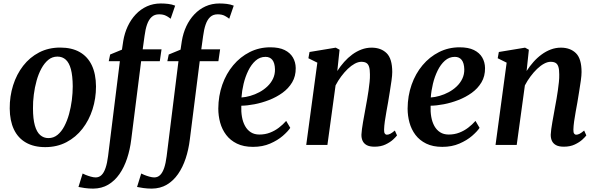

<svg xmlns="http://www.w3.org/2000/svg" viewBox="-20 -835 3434 1106"><path d="M327 -561Q393.5 -561 439.2 -535Q485 -509 508.8 -459Q532.5 -409 533 -337Q533 -268 513 -205.2Q493 -142.5 455 -93.5Q417 -44.5 362.8 -16Q308.5 12.5 240.5 12.5Q175 12.5 129.2 -13.8Q83.5 -40 60 -89.8Q36.5 -139.5 36 -210Q35.5 -280 55.5 -343.5Q75.5 -407 113.5 -456Q151.5 -505 205.5 -533Q259.5 -561 327 -561ZM311 -509Q281 -509 258.2 -490.2Q235.5 -471.5 218.5 -440.2Q201.5 -409 190.8 -370.2Q180 -331.5 174.8 -290.2Q169.5 -249 170 -211Q170 -150 180.8 -112.2Q191.5 -74.5 211.5 -57Q231.5 -39.5 259 -39.5Q288.5 -39.5 311.2 -58Q334 -76.5 350.5 -107.8Q367 -139 377.8 -178Q388.5 -217 393.8 -258.2Q399 -299.5 399 -338Q398.5 -398.5 388.5 -436Q378.5 -473.5 359 -491.2Q339.5 -509 311 -509Z M690 -599Q697.5 -644.5 715.8 -683.5Q734 -722.5 762 -752.2Q790 -782 826.5 -798.5Q863 -815 906.5 -815Q927.5 -815 948.8 -812.5Q970 -810 989 -802.5L963 -727Q953.5 -735 937.2 -743.8Q921 -752.5 896.5 -752.5Q870 -752.5 853.5 -737.2Q837 -722 827.2 -694.2Q817.5 -666.5 812.5 -627L802 -551H910.5L900.5 -482.5H793L736 -31.5Q729 26.5 712 77.8Q695 129 668 167.8Q641 206.5 603.5 228.8Q566 251 517 251.5Q492 251.5 468.2 248.2Q444.5 245 432 242L456 164.5Q460 167 473.5 172.5Q487 178 503 182.5Q519 187 531 187Q551 187 565 173.2Q579 159.5 588.2 132Q597.5 104.5 602.5 64.5L670.5 -482.5H606.5L614.5 -521L682.5 -549Z M1027.5 -599Q1035 -644.5 1053.2 -683.5Q1071.5 -722.5 1099.5 -752.2Q1127.5 -782 1164 -798.5Q1200.5 -815 1244 -815Q1265 -815 1286.2 -812.5Q1307.5 -810 1326.5 -802.5L1300.5 -727Q1291 -735 1274.8 -743.8Q1258.5 -752.5 1234 -752.5Q1207.5 -752.5 1191 -737.2Q1174.5 -722 1164.8 -694.2Q1155 -666.5 1150 -627L1139.5 -551H1248L1238 -482.5H1130.5L1073.5 -31.5Q1066.5 26.5 1049.5 77.8Q1032.5 129 1005.5 167.8Q978.5 206.5 941 228.8Q903.5 251 854.5 251.5Q829.5 251.5 805.8 248.2Q782 245 769.5 242L793.5 164.5Q797.5 167 811 172.5Q824.5 178 840.5 182.5Q856.5 187 868.5 187Q888.5 187 902.5 173.2Q916.5 159.5 925.8 132Q935 104.5 940 64.5L1008 -482.5H944L952 -521L1020 -549Z M1652 -98.5Q1638.5 -78 1608.8 -52.2Q1579 -26.5 1535.8 -7.8Q1492.5 11 1437.5 11Q1383 11 1344.8 -7.8Q1306.5 -26.5 1282.8 -58Q1259 -89.5 1248.2 -128.8Q1237.5 -168 1237.5 -209.5Q1238 -283 1260.5 -347Q1283 -411 1323.5 -459.2Q1364 -507.5 1418.5 -535Q1473 -562.5 1537 -562.5Q1587.5 -562.5 1619.5 -546.8Q1651.5 -531 1667.2 -504Q1683 -477 1683.5 -443Q1684 -396 1663 -360.8Q1642 -325.5 1607 -300.2Q1572 -275 1530 -258.8Q1488 -242.5 1446 -234.5Q1404 -226.5 1370 -226Q1368.5 -192 1373.8 -162Q1379 -132 1391.8 -109Q1404.5 -86 1425 -73Q1445.5 -60 1474 -60Q1507 -60 1535 -70.8Q1563 -81.5 1586.5 -99.5Q1610 -117.5 1628.5 -138.5ZM1509.5 -507.5Q1477 -507.5 1452.2 -485.5Q1427.5 -463.5 1410.2 -428.2Q1393 -393 1383.2 -352.2Q1373.5 -311.5 1371 -273.5Q1395 -275 1422 -282.8Q1449 -290.5 1474.5 -304.2Q1500 -318 1520.5 -337.5Q1541 -357 1552.8 -381.8Q1564.5 -406.5 1564 -436Q1563 -472 1549 -489.8Q1535 -507.5 1509.5 -507.5Z M1923 -426Q1941 -454 1962.5 -478.2Q1984 -502.5 2009.2 -521Q2034.5 -539.5 2062.5 -550Q2090.5 -560.5 2120.5 -560.5Q2174.5 -560.5 2207 -528.8Q2239.5 -497 2239.5 -420Q2239.5 -401 2235.2 -370.5Q2231 -340 2225.5 -306.8Q2220 -273.5 2215.5 -245.5Q2211 -220 2205.8 -191.5Q2200.5 -163 2196.8 -136Q2193 -109 2192.5 -89Q2192 -72 2196.8 -65.5Q2201.5 -59 2208 -59Q2217.5 -59 2228 -64.2Q2238.5 -69.5 2254.5 -83L2267 -55Q2261.5 -47 2244.5 -31.2Q2227.5 -15.5 2200.8 -2.8Q2174 10 2137.5 10Q2108.5 10 2092 0.8Q2075.5 -8.5 2068.5 -24.2Q2061.5 -40 2062 -60Q2062.5 -73 2065 -91.5Q2067.5 -110 2071.2 -131.8Q2075 -153.5 2079.2 -176.2Q2083.5 -199 2087 -219.5Q2091 -241 2095.2 -265Q2099.5 -289 2103 -314Q2106.5 -339 2109 -362.5Q2111.5 -386 2111 -406.5Q2111 -434.5 2106 -450.2Q2101 -466 2090.2 -472.5Q2079.5 -479 2061.5 -479Q2043.5 -479 2023.2 -468Q2003 -457 1983.2 -438Q1963.5 -419 1945.2 -394.5Q1927 -370 1913 -343L1866 0H1744L1808 -474L1756.5 -499.5L1763 -535.5L1914 -560.5L1936 -548.5Z M2742.5 -98.5Q2729 -78 2699.2 -52.2Q2669.5 -26.5 2626.2 -7.8Q2583 11 2528 11Q2473.5 11 2435.2 -7.8Q2397 -26.5 2373.2 -58Q2349.5 -89.5 2338.8 -128.8Q2328 -168 2328 -209.5Q2328.5 -283 2351 -347Q2373.5 -411 2414 -459.2Q2454.5 -507.5 2509 -535Q2563.5 -562.5 2627.5 -562.5Q2678 -562.5 2710 -546.8Q2742 -531 2757.8 -504Q2773.5 -477 2774 -443Q2774.5 -396 2753.5 -360.8Q2732.5 -325.5 2697.5 -300.2Q2662.5 -275 2620.5 -258.8Q2578.5 -242.5 2536.5 -234.5Q2494.5 -226.5 2460.5 -226Q2459 -192 2464.2 -162Q2469.5 -132 2482.2 -109Q2495 -86 2515.5 -73Q2536 -60 2564.5 -60Q2597.5 -60 2625.5 -70.8Q2653.5 -81.5 2677 -99.5Q2700.5 -117.5 2719 -138.5ZM2600 -507.5Q2567.5 -507.5 2542.8 -485.5Q2518 -463.5 2500.8 -428.2Q2483.5 -393 2473.8 -352.2Q2464 -311.5 2461.5 -273.5Q2485.5 -275 2512.5 -282.8Q2539.5 -290.5 2565 -304.2Q2590.5 -318 2611 -337.5Q2631.5 -357 2643.2 -381.8Q2655 -406.5 2654.5 -436Q2653.5 -472 2639.5 -489.8Q2625.5 -507.5 2600 -507.5Z M3013.5 -426Q3031.5 -454 3053 -478.2Q3074.5 -502.5 3099.8 -521Q3125 -539.5 3153 -550Q3181 -560.5 3211 -560.5Q3265 -560.5 3297.5 -528.8Q3330 -497 3330 -420Q3330 -401 3325.8 -370.5Q3321.5 -340 3316 -306.8Q3310.5 -273.5 3306 -245.5Q3301.5 -220 3296.2 -191.5Q3291 -163 3287.2 -136Q3283.5 -109 3283 -89Q3282.5 -72 3287.2 -65.5Q3292 -59 3298.5 -59Q3308 -59 3318.5 -64.2Q3329 -69.5 3345 -83L3357.5 -55Q3352 -47 3335 -31.2Q3318 -15.5 3291.2 -2.8Q3264.5 10 3228 10Q3199 10 3182.5 0.8Q3166 -8.5 3159 -24.2Q3152 -40 3152.5 -60Q3153 -73 3155.5 -91.5Q3158 -110 3161.8 -131.8Q3165.5 -153.5 3169.8 -176.2Q3174 -199 3177.5 -219.5Q3181.5 -241 3185.8 -265Q3190 -289 3193.5 -314Q3197 -339 3199.5 -362.5Q3202 -386 3201.5 -406.5Q3201.5 -434.5 3196.5 -450.2Q3191.5 -466 3180.8 -472.5Q3170 -479 3152 -479Q3134 -479 3113.8 -468Q3093.5 -457 3073.8 -438Q3054 -419 3035.8 -394.5Q3017.5 -370 3003.5 -343L2956.5 0H2834.5L2898.5 -474L2847 -499.5L2853.5 -535.5L3004.5 -560.5L3026.5 -548.5Z"/></svg>

Font: Merriweather 36pt SemiBold
Style: Italic
Weight: 600
Italic angle: -7.8°
Version: Version 2.101